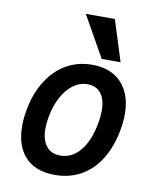

<svg xmlns="http://www.w3.org/2000/svg" viewBox="-89 -871 778 950"><g transform="rotate(10 300.0 -396.0)"><path d="M50.5 -202Q50.5 -241.5 58.5 -284.5Q74 -369 113.2 -431.2Q152.5 -493.5 210.8 -526.8Q269 -560 340 -560Q403 -560 448 -534.5Q493 -509 517 -460.8Q541 -412.5 541 -346Q541 -310 533.5 -268.5Q518 -182 480 -119.8Q442 -57.5 383.8 -24.2Q325.5 9 251.5 9Q154 9 102.2 -46.5Q50.5 -102 50.5 -202ZM419.5 -282Q425.5 -315 425.5 -343Q425.5 -399.5 402 -430.2Q378.5 -461 334 -461Q295.5 -461 262.5 -437Q229.5 -413 205.8 -369Q182 -325 171.5 -266Q166 -234 166 -209.5Q166 -152.5 190.8 -121.2Q215.5 -90 260 -90Q321 -90 362.2 -141Q403.5 -192 419.5 -282ZM264.5 -802.5H410.5L475.5 -596.5H380.5Z"/></g></svg>

Font: JuliaMono SemiBoldItalic
Style: Regular
Weight: 600
Italic angle: -9°
Monospace: yes
Designer: cormullion
Foundry: corm
Version: Version 0.049; ttfautohint (v1.8.4)